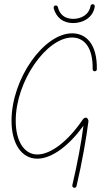

<svg xmlns="http://www.w3.org/2000/svg" viewBox="-20 -744 502 916"><path d="M335 152C340 152 344 148 345 144C372 30 393 -93 402 -166C402 -170 401 -172 399 -176C396 -180 395 -182 393 -182C392 -183 389 -183 385 -182C380 -180 378 -178 375 -174C307 -73 224 -7 158 -7C97 -7 55 -68 55 -168C55 -358 203 -565 324 -565C378 -565 424 -523 422 -414C422 -408 426 -404 432 -404C438 -404 442 -408 442 -414C444 -535 390 -585 324 -585C189 -585 35 -368 35 -168C35 -58 83 13 158 13C228 13 310 -50 378 -144C369 -70 349 38 325 140V142C325 148 330 152 335 152ZM329 -634C374 -634 423 -658 432 -712V-714C432 -720 428 -724 422 -724C417 -724 413 -720 412 -716C405 -674 368 -654 329 -654C290 -654 265 -674 256 -710C255 -715 251 -718 246 -718C240 -718 236 -714 236 -708C236 -707 236 -706 236 -705C248 -661 280 -634 329 -634Z"/></svg>

Font: Mistral SingleLine Outline
Style: Regular
Weight: 300
Designer: François Chastanet, Élisa Garzelli, Anais Alves, Morgane Autin
Foundry: institut supérieur des arts et du design Toulouse / isdaT
Version: Version 1.000;Glyphs 3.3 (3337)